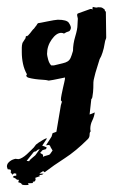

<svg xmlns="http://www.w3.org/2000/svg" viewBox="-40 -299 354 555"><path d="M87 197Q85 196 85 196Q84 196 83.5 196.5Q83 197 82 197L81 198Q80 199 78.5 199.5Q77 200 75 202L74 203H86Q83 206 79.5 206.5Q76 207 73 207L76 210L62 215Q62 217 62.5 217.5Q63 218 63 220Q63 221 61 225L54 227L56 229Q54 231 47.5 230.5Q41 230 41 232Q42 233 42 233L43 234L41 235H43Q43 236 34 236Q23 236 22.5 233Q22 230 13 228Q13 226 13.5 224.5Q14 223 15 221Q11 221 9.5 220.5Q8 220 5 217L-3 213Q-2 212 -1 210.5Q0 209 5 209H7V203Q5 203 4.5 202.5Q4 202 2 202Q-1 202 -4 206L-10 198Q-8 197 -8 197Q-8 195 -8.5 194.5Q-9 194 -9 192L-15 190L-16 191Q-18 191 -19 186.5Q-20 182 -20 183Q-20 176 -16 171.5Q-12 167 -7.5 164.5Q-3 162 1 161Q5 160 4 160Q6 160 8.5 160.5Q11 161 13 161Q17 161 24 157Q31 153 37.5 147Q44 141 49.5 135.5Q55 130 58 127L64 119L72 113Q79 109 85 105Q91 101 96 101L82 122L95 127L93 132L83 135L76 143L84 148L85 155Q87 152 95 150.5Q103 149 105 146L112 136Q111 134 109 131Q105 125 105 123L102 120L93 121L109 96L112 86L123 82L136 5L139 -5L136 -9Q136 -16 138 -25.5Q140 -35 142 -44.5Q144 -54 146 -62Q148 -70 148 -75Q137 -73 126 -70.5Q115 -68 101 -66Q94 -68 83 -68.5Q72 -69 61.5 -70.5Q51 -72 43.5 -74Q36 -76 36 -81Q36 -82 38 -84Q30 -98 26.5 -114.5Q23 -131 23 -148Q23 -155 23 -161.5Q23 -168 25 -175L34 -189Q34 -193 35 -194L40 -196L38 -193L47 -203Q48 -204 52 -209.5Q56 -215 58 -216L64 -224Q66 -226 66.5 -227.5Q67 -229 68 -230L70 -232Q71 -232 79 -233.5Q87 -235 96.5 -237Q106 -239 115 -240.5Q124 -242 127 -242Q153 -242 159 -233Q165 -224 165 -218Q163 -209 158 -208Q153 -207 145 -202Q141 -204 137 -204Q123 -204 109.5 -185Q96 -166 96 -143Q96 -139 99 -127.5Q102 -116 108 -110H116Q132 -114 141 -116Q150 -118 155.5 -121.5Q161 -125 164 -131.5Q167 -138 171 -152Q171 -172 177.5 -193.5Q184 -215 184 -227Q184 -232 184.5 -236.5Q185 -241 185 -245Q185 -247 184 -250Q183 -253 183 -256Q183 -259 185 -260L221 -273H225L227 -271L228 -279L238 -277L244 -278Q252 -278 254.5 -277Q257 -276 263 -271V-268L266 -265L267 -191Q267 -188 265.5 -185Q264 -182 264 -181L260 -160Q260 -159 256.5 -147.5Q253 -136 248 -128L236 -89Q236 -88 233 -77Q230 -66 230 -61Q230 -43 229 -33Q228 -23 227 -18.5Q226 -14 225 -13.5Q224 -13 224 -13L219 32L234 26Q232 39 226.5 50Q221 61 221 74Q221 76 221.5 77.5Q222 79 222 81Q219 83 219 90.5Q219 98 214 103Q179 138 147 158.5Q115 179 89 199ZM69 134Q64 139 61.5 139Q59 139 57 141L37 166L44 167Q46 163 53 157.5Q60 152 62 150L75 132Z"/></svg>

Font: East Sea Dokdo Cyrillic
Style: Regular
Weight: 400
Version: Version 1.00 July 4, 2018, initial release